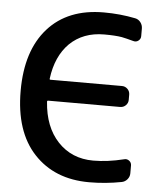

<svg xmlns="http://www.w3.org/2000/svg" viewBox="-53 -812 735 847"><g transform="rotate(5 314.5 -388.0)"><path d="M517.6 -126Q530.3 -129.9 540.5 -122.1Q550.8 -114.3 550.8 -101.6V-66.4Q550.8 -51.8 541 -40Q531.2 -28.3 516.6 -25.4Q445.3 -11.7 373 -11.7Q219.7 -11.7 128.4 -109.4Q37.1 -207 37.1 -387.7Q37.1 -565.4 125.5 -664.6Q213.9 -763.7 373 -763.7Q445.3 -763.7 512.7 -750Q527.3 -747.1 536.6 -734.9Q545.9 -722.7 545.9 -707V-673.8Q545.9 -661.1 535.6 -653.3Q525.4 -645.5 512.7 -649.4Q480.5 -658.2 460.9 -662.1Q431.6 -667 382.8 -667Q290 -667 230.5 -609.4Q172.9 -551.8 160.2 -452.1Q159.2 -447.3 164.1 -447.3H480.5Q495.1 -447.3 505.4 -437Q515.6 -426.8 515.6 -412.1V-388.7Q515.6 -375 505.4 -364.7Q495.1 -354.5 480.5 -354.5H162.1Q157.2 -354.5 157.2 -349.6Q165 -238.3 225.6 -173.8Q287.1 -108.4 382.8 -108.4Q446.3 -108.4 517.6 -126Z"/></g></svg>

Font: Gen Jyuu GothicL Medium
Style: Regular
Weight: 500
Designer: [Source Han Sans]
Ryoko NISHIZUKA  (kana & ideographs); Paul D. Hunt (Latin, Greek & Cyrillic); Wenlong ZHANG  (bopomofo
Version: Version 1.002.20150607